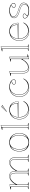

<svg xmlns="http://www.w3.org/2000/svg" viewBox="2155 -2940 800 5150"><g transform="rotate(-90 2555.0 -365.0)"><path d="M58 0V-10L116 -21V-469H50V-480L176 -512V-350L184 -344Q209 -394 244 -432.5Q279 -471 320.5 -493Q362 -515 405 -515Q440 -515 466.5 -504Q493 -493 510 -471Q527 -449 536 -416.5Q545 -384 545 -341V-21L608 -10V0H421V-10L485 -21V-346Q485 -417 459 -452.5Q433 -488 382 -488Q353 -488 324 -472.5Q295 -457 267.5 -430.5Q240 -404 217 -370Q194 -336 176 -298V-21L240 -10V0ZM789 0V-10L853 -21V-346Q853 -417 827 -452.5Q801 -488 750 -488Q721 -488 692 -472.5Q663 -457 635.5 -430.5Q608 -404 585 -370Q562 -336 544 -298V-350L552 -344Q577 -394 612 -432.5Q647 -471 688.5 -493Q730 -515 773 -515Q810 -515 836 -503.5Q862 -492 879 -469.5Q896 -447 904.5 -414Q913 -381 913 -338V-21L978 -10V0ZM124 -8H168V-504L124 -496ZM493 -8H536V-338Q536 -396 522.5 -433Q509 -470 480 -488.5Q451 -507 405 -507Q365 -507 326.5 -486.5Q288 -466 247 -422Q285 -460 318.5 -477.5Q352 -495 387 -495Q441 -493 467 -455.5Q493 -418 493 -346ZM861 -8H904V-338Q904 -396 890 -433Q876 -470 847 -488.5Q818 -507 773 -507Q733 -507 694.5 -486.5Q656 -466 615 -422Q653 -460 686.5 -477.5Q720 -495 755 -495Q808 -493 834.5 -455.5Q861 -418 861 -346Z M1312 -515Q1371 -515 1416.5 -496.5Q1462 -478 1493.5 -443Q1525 -408 1541.5 -358Q1558 -308 1558 -246Q1558 -187 1541.5 -139Q1525 -91 1493.5 -56.5Q1462 -22 1416.5 -3.5Q1371 15 1312 15Q1254 15 1208 -3.5Q1162 -22 1130.5 -56.5Q1099 -91 1083.5 -139Q1068 -187 1068 -246Q1068 -308 1084.5 -358Q1101 -408 1132.5 -443Q1164 -478 1209.5 -496.5Q1255 -515 1312 -515ZM1313 -501Q1254 -501 1213 -469.5Q1172 -438 1150.5 -380.5Q1129 -323 1129 -246Q1129 -190 1140.5 -145Q1152 -100 1176 -67Q1200 -34 1234 -16.5Q1268 1 1312 1Q1357 1 1391 -16.5Q1425 -34 1449 -66.5Q1473 -99 1485 -144.5Q1497 -190 1497 -246Q1497 -304 1485 -351Q1473 -398 1449.5 -431.5Q1426 -465 1391.5 -483Q1357 -501 1313 -501ZM1076 -246Q1076 -193 1091 -148.5Q1106 -104 1134 -72.5Q1162 -41 1203 -23Q1178 -45 1159 -78Q1140 -111 1130.5 -153.5Q1121 -196 1121 -246Q1121 -300 1131.5 -345Q1142 -390 1161.5 -424Q1181 -458 1208 -480Q1168 -463 1137.5 -430Q1107 -397 1091.5 -351Q1076 -305 1076 -246ZM1550 -246Q1550 -304 1535 -350Q1520 -396 1491 -428.5Q1462 -461 1421 -478Q1448 -457 1467 -422.5Q1486 -388 1495.5 -343.5Q1505 -299 1505 -246Q1505 -197 1495.5 -154.5Q1486 -112 1468 -79Q1450 -46 1424 -25Q1464 -42 1492 -74Q1520 -106 1535 -150Q1550 -194 1550 -246Z M1772 -20 1830 -10V0H1655V-10L1712 -20V-702H1647V-713L1772 -745ZM1721 -8H1764V-734L1721 -726Z M2183 -515Q2257 -515 2307.5 -485Q2358 -455 2384 -401Q2410 -347 2410 -274H1988V-284L2354 -291Q2354 -357 2334 -404Q2314 -451 2276.5 -476Q2239 -501 2183 -501Q2126 -501 2081.5 -471.5Q2037 -442 2012.5 -386.5Q1988 -331 1988 -254Q1988 -203 2003 -158.5Q2018 -114 2045 -81Q2072 -48 2110 -29.5Q2148 -11 2195 -11Q2230 -11 2262 -19Q2294 -27 2321 -43Q2348 -59 2370 -83.5Q2392 -108 2408 -140L2417 -130Q2397 -90 2371.5 -62.5Q2346 -35 2314.5 -18Q2283 -1 2247.5 7Q2212 15 2173 15Q2117 15 2072 -5Q2027 -25 1995 -60.5Q1963 -96 1945.5 -143.5Q1928 -191 1928 -246Q1928 -307 1946.5 -356Q1965 -405 1999 -440.5Q2033 -476 2080 -495.5Q2127 -515 2183 -515ZM1936 -246Q1936 -173 1966.5 -115.5Q1997 -58 2050 -25.5Q2103 7 2173 7Q2210 7 2239.5 0.5Q2269 -6 2292 -18Q2275 -10 2250 -6Q2225 -2 2195 -2Q2146 -2 2106 -21.5Q2066 -41 2038 -75.5Q2010 -110 1995 -155.5Q1980 -201 1980 -254Q1980 -332 2006 -390.5Q2032 -449 2077 -479Q2034 -461 2002 -427.5Q1970 -394 1953 -348.5Q1936 -303 1936 -246ZM2363 -282H2403Q2403 -332 2389 -371Q2375 -410 2349.5 -437Q2324 -464 2288 -479Q2322 -452 2342.5 -405Q2363 -358 2363 -282ZM2142 -584 2133 -593 2261 -725 2314 -706ZM2145 -599 2148 -597 2294 -705 2263 -713Z M2776 15Q2705 15 2650 -18.5Q2595 -52 2563.5 -111Q2532 -170 2532 -246Q2532 -307 2551 -356Q2570 -405 2605 -440.5Q2640 -476 2688.5 -495.5Q2737 -515 2796 -515Q2835 -515 2871.5 -506.5Q2908 -498 2937 -482Q2966 -466 2982.5 -443.5Q2999 -421 2999 -393Q2999 -376 2989.5 -364.5Q2980 -353 2964 -347.5Q2948 -342 2930 -342Q2903 -342 2882 -354.5Q2861 -367 2861 -391Q2861 -406 2871.5 -418.5Q2882 -431 2902 -438Q2931 -450 2931 -459Q2931 -468 2915.5 -477.5Q2900 -487 2871.5 -494Q2843 -501 2802 -501Q2756 -501 2717.5 -482.5Q2679 -464 2651 -431Q2623 -398 2607.5 -353.5Q2592 -309 2592 -256Q2592 -201 2607 -156Q2622 -111 2649.5 -78.5Q2677 -46 2715.5 -28.5Q2754 -11 2801 -11Q2849 -11 2889 -25.5Q2929 -40 2961 -68.5Q2993 -97 3014 -140L3023 -130Q3002 -90 2976.5 -62Q2951 -34 2919.5 -17Q2888 0 2852 7.5Q2816 15 2776 15ZM2940 -468 2941 -464Q2941 -453 2932.5 -445Q2924 -437 2905 -429Q2870 -415 2870 -391Q2870 -371 2887 -361.5Q2904 -352 2930 -352Q2956 -352 2972.5 -362Q2989 -372 2989 -393Q2989 -405 2986 -415.5Q2983 -426 2976.5 -435Q2970 -444 2960.5 -452.5Q2951 -461 2940 -468ZM2540 -246Q2540 -173 2570.5 -115.5Q2601 -58 2654.5 -25.5Q2708 7 2776 7Q2810 7 2841.5 1Q2873 -5 2898 -18Q2880 -10 2855.5 -6Q2831 -2 2801 -2Q2752 -2 2712.5 -20.5Q2673 -39 2644 -72.5Q2615 -106 2599.5 -152.5Q2584 -199 2584 -256Q2584 -312 2601 -359.5Q2618 -407 2649.5 -442Q2681 -477 2723 -495Q2667 -481 2626 -446Q2585 -411 2562.5 -360.5Q2540 -310 2540 -246Z M3300 15Q3231 15 3196 -29Q3161 -73 3161 -162V-472H3095V-483L3221 -515V-155Q3221 -83 3247 -48Q3273 -13 3324 -13Q3365 -13 3407 -37Q3449 -61 3485 -104.5Q3521 -148 3546 -202V-472H3480V-483L3606 -515V-28H3671V-17L3546 15V-150L3538 -156Q3488 -73 3427.5 -29Q3367 15 3300 15ZM3597 -504 3554 -496V4L3597 -4ZM3213 -504 3169 -496V-163Q3169 -76 3201.5 -35Q3234 6 3300 6Q3344 6 3386.5 -14Q3429 -34 3470 -78Q3432 -40 3393.5 -23Q3355 -6 3319 -6Q3265 -9 3239 -46Q3213 -83 3213 -155Z M3880 -20 3938 -10V0H3763V-10L3820 -20V-702H3755V-713L3880 -745ZM3829 -8H3872V-734L3829 -726Z M4291 -515Q4365 -515 4415.5 -485Q4466 -455 4492 -401Q4518 -347 4518 -274H4096V-284L4462 -291Q4462 -357 4442 -404Q4422 -451 4384.5 -476Q4347 -501 4291 -501Q4234 -501 4189.5 -471.5Q4145 -442 4120.5 -386.5Q4096 -331 4096 -254Q4096 -203 4111 -158.5Q4126 -114 4153 -81Q4180 -48 4218 -29.5Q4256 -11 4303 -11Q4338 -11 4370 -19Q4402 -27 4429 -43Q4456 -59 4478 -83.5Q4500 -108 4516 -140L4525 -130Q4505 -90 4479.5 -62.5Q4454 -35 4422.5 -18Q4391 -1 4355.5 7Q4320 15 4281 15Q4225 15 4180 -5Q4135 -25 4103 -60.5Q4071 -96 4053.5 -143.5Q4036 -191 4036 -246Q4036 -307 4054.5 -356Q4073 -405 4107 -440.5Q4141 -476 4188 -495.5Q4235 -515 4291 -515ZM4044 -246Q4044 -173 4074.5 -115.5Q4105 -58 4158 -25.5Q4211 7 4281 7Q4318 7 4347.5 0.5Q4377 -6 4400 -18Q4383 -10 4358 -6Q4333 -2 4303 -2Q4254 -2 4214 -21.5Q4174 -41 4146 -75.5Q4118 -110 4103 -155.5Q4088 -201 4088 -254Q4088 -332 4114 -390.5Q4140 -449 4185 -479Q4142 -461 4110 -427.5Q4078 -394 4061 -348.5Q4044 -303 4044 -246ZM4471 -282H4511Q4511 -332 4497 -371Q4483 -410 4457.5 -437Q4432 -464 4396 -479Q4430 -452 4450.5 -405Q4471 -358 4471 -282Z M4845 15Q4800 15 4762 7Q4724 -1 4695.5 -16.5Q4667 -32 4651.5 -53Q4636 -74 4636 -101Q4636 -117 4645.5 -129Q4655 -141 4670 -147Q4685 -153 4701 -153Q4717 -153 4732 -148Q4747 -143 4756 -133Q4765 -123 4765 -108Q4765 -95 4758.5 -84.5Q4752 -74 4739 -67Q4721 -58 4714.5 -51.5Q4708 -45 4708 -38Q4708 -29 4726 -20Q4744 -11 4774.5 -5Q4805 1 4842 1Q4894 1 4931.5 -12Q4969 -25 4989.5 -50.5Q5010 -76 5010 -112Q5010 -140 4993.5 -161Q4977 -182 4938.5 -201Q4900 -220 4832 -239Q4762 -260 4720.5 -282.5Q4679 -305 4661.5 -330.5Q4644 -356 4644 -387Q4644 -446 4700 -480.5Q4756 -515 4855 -515Q4907 -515 4950.5 -500Q4994 -485 5020.5 -459Q5047 -433 5047 -397Q5047 -381 5038 -370Q5029 -359 5014.5 -354Q5000 -349 4984 -349Q4971 -349 4959.5 -352Q4948 -355 4938.5 -360.5Q4929 -366 4923.5 -375Q4918 -384 4918 -395Q4918 -421 4949 -438Q4965 -446 4971 -452Q4977 -458 4977 -464Q4977 -470 4967 -477Q4957 -484 4939.5 -489.5Q4922 -495 4901 -498Q4880 -501 4858 -501Q4806 -501 4768 -489.5Q4730 -478 4709 -456Q4688 -434 4688 -404Q4688 -378 4705.5 -355.5Q4723 -333 4760.5 -314Q4798 -295 4859 -277Q4933 -254 4976.5 -233Q5020 -212 5038.5 -188Q5057 -164 5057 -131Q5057 -96 5041.5 -69Q5026 -42 4998 -23Q4970 -4 4931 5.5Q4892 15 4845 15ZM4726 -14Q4711 -22 4704 -27.5Q4697 -33 4697 -38Q4697 -48 4706.5 -56Q4716 -64 4729 -72Q4744 -81 4749.5 -89Q4755 -97 4755 -108Q4755 -126 4739.5 -135Q4724 -144 4701 -144Q4686 -144 4673.5 -139Q4661 -134 4653 -124Q4645 -114 4645 -101Q4645 -70 4666.5 -48.5Q4688 -27 4726 -14ZM4958 -15Q4986 -25 5006.5 -41.5Q5027 -58 5038 -80.5Q5049 -103 5049 -131Q5049 -161 5031 -183.5Q5013 -206 4971 -226.5Q4929 -247 4857 -270Q4810 -284 4776.5 -298.5Q4743 -313 4722 -329.5Q4701 -346 4690 -364.5Q4679 -383 4679 -404Q4679 -429 4695 -451.5Q4711 -474 4743 -489Q4698 -475 4675 -447.5Q4652 -420 4652 -387Q4652 -358 4669.5 -334Q4687 -310 4726.5 -288Q4766 -266 4835 -246Q4899 -227 4939.5 -208Q4980 -189 4999 -166.5Q5018 -144 5018 -112Q5018 -79 5002.5 -54.5Q4987 -30 4958 -15ZM4984 -358Q4998 -358 5010.5 -362Q5023 -366 5030 -375Q5037 -384 5037 -397Q5037 -411 5029.5 -428Q5022 -445 5005 -461Q4988 -477 4959 -486Q4975 -478 4981 -472.5Q4987 -467 4987 -461Q4987 -453 4977.5 -445.5Q4968 -438 4954 -430Q4940 -422 4933.5 -414Q4927 -406 4927 -395Q4927 -383 4935 -375Q4943 -367 4955.5 -362.5Q4968 -358 4984 -358Z"/></g></svg>

Font: Kalnia Glaze Thin Light
Style: Regular
Weight: 300
Version: Version 1.110